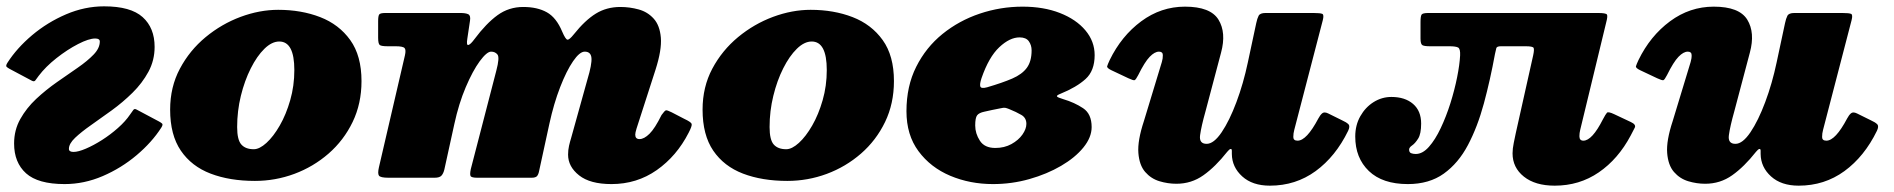

<svg xmlns="http://www.w3.org/2000/svg" viewBox="-28 -561 5977 606"><path d="M189.5 -91Q189.5 -81.5 204 -81.5Q219 -81.5 243 -91.8Q267 -102 293.8 -119Q320.5 -136 344.2 -157Q368 -178 382.5 -199.5Q389.5 -209.5 393 -214.2Q396.5 -219 403.5 -215L474 -177.5Q480.5 -174 483.8 -170.8Q487 -167.5 481 -158Q451.5 -112 403.2 -71.2Q355 -30.5 296.2 -5.2Q237.5 20 176 20Q92 20 54.2 -14Q16.5 -48 16.5 -108Q16.5 -150.5 36 -185.2Q55.5 -220 86.2 -248.8Q117 -277.5 151.8 -301.8Q186.5 -326 217.2 -347.2Q248 -368.5 267.5 -388.8Q287 -409 287 -430Q287 -439.5 272.5 -439.5Q252.5 -439.5 218.5 -422Q184.5 -404.5 150.2 -377.5Q116 -350.5 94 -321.5Q87 -312 83.5 -307.2Q80 -302.5 73 -306L2.5 -343.5Q-4 -347 -7.2 -350.2Q-10.5 -353.5 -4.5 -363Q25 -409 73.2 -449.8Q121.5 -490.5 180.5 -515.8Q239.5 -541 300.5 -541Q384.5 -541 422.2 -507Q460 -473 460 -413Q460 -370.5 440.5 -334.5Q421 -298.5 390.2 -268.2Q359.5 -238 324.8 -212.8Q290 -187.5 259.2 -166Q228.5 -144.5 209 -126Q189.5 -107.5 189.5 -91Z M509 -215Q509 -286.5 539.8 -344.2Q570.5 -402 621 -443.8Q671.5 -485.5 731.5 -507.8Q791.5 -530 850 -530Q923 -530 982.5 -507Q1042 -484 1077.5 -434.5Q1113 -385 1113 -305Q1113 -234 1085 -176Q1057 -118 1009 -76.2Q961 -34.5 901 -12.2Q841 10 776.5 10Q697 10 636.8 -13Q576.5 -36 542.8 -85.5Q509 -135 509 -215ZM720.5 -160Q720.5 -119.5 733.8 -104.8Q747 -90 773 -90Q791 -90 813 -110Q835 -130 855 -164.8Q875 -199.5 888 -244.8Q901 -290 901 -340Q901 -430 853.5 -430Q830 -430 806.5 -407Q783 -384 763.5 -345.2Q744 -306.5 732.2 -258.5Q720.5 -210.5 720.5 -160Z M1188.5 -520H1425Q1442 -520 1450 -516Q1458 -512 1455.5 -496L1447 -439Q1443.5 -417.5 1450.2 -419Q1457 -420.5 1469.5 -437.5Q1506.5 -487 1542.2 -513Q1578 -539 1623.5 -539Q1668 -539 1698 -522.2Q1728 -505.5 1746.5 -461Q1757 -436.5 1763 -435.8Q1769 -435 1783 -452.5Q1818.5 -497 1852.5 -518Q1886.5 -539 1930 -539Q1959.5 -539 1987.8 -531.2Q2016 -523.5 2035.2 -502.2Q2054.5 -481 2057.8 -442.2Q2061 -403.5 2041 -341L1981 -155Q1977 -142 1977 -136Q1977 -122 1990.5 -122Q2005 -122 2022 -138.8Q2039 -155.5 2060 -198Q2070 -212 2074 -212.8Q2078 -213.5 2092 -206.5L2131.5 -186Q2153 -176 2155 -170Q2157 -164 2145.5 -142Q2108 -68.5 2045 -24.2Q1982 20 1902 20Q1834.5 20 1799.8 -7.5Q1765 -35 1765 -73Q1765 -87.5 1768 -100.8Q1771 -114 1774.5 -125L1826 -310Q1840.5 -358 1838.8 -378Q1837 -398 1817.5 -398Q1801.5 -398 1780.8 -367.8Q1760 -337.5 1740 -286Q1720 -234.5 1706 -170.5L1673.5 -21Q1671.5 -10.5 1667 -5.2Q1662.5 0 1649.5 0H1478.5Q1460 0 1457.2 -5.5Q1454.5 -11 1458 -27.5L1538.5 -338Q1549.5 -379.5 1542.2 -388.8Q1535 -398 1522 -398Q1508.5 -398 1486.2 -367.8Q1464 -337.5 1442 -285.8Q1420 -234 1406 -169.5L1374.5 -26Q1371.5 -13.5 1365.5 -6.8Q1359.5 0 1343.5 0H1198.5Q1172.5 0 1168 -6.8Q1163.5 -13.5 1168 -33L1250 -386Q1254 -403.5 1249 -409.2Q1244 -415 1220.5 -415H1195.5Q1176 -415 1170.8 -418.8Q1165.5 -422.5 1165.5 -442V-494Q1165.5 -510.5 1168.8 -515.2Q1172 -520 1188.5 -520Z M2189.5 -215Q2189.5 -286.5 2220.2 -344.2Q2251 -402 2301.5 -443.8Q2352 -485.5 2412 -507.8Q2472 -530 2530.5 -530Q2603.5 -530 2663 -507Q2722.5 -484 2758 -434.5Q2793.5 -385 2793.5 -305Q2793.5 -234 2765.5 -176Q2737.5 -118 2689.5 -76.2Q2641.5 -34.5 2581.5 -12.2Q2521.5 10 2457 10Q2377.5 10 2317.2 -13Q2257 -36 2223.2 -85.5Q2189.5 -135 2189.5 -215ZM2401 -160Q2401 -119.5 2414.2 -104.8Q2427.5 -90 2453.5 -90Q2471.5 -90 2493.5 -110Q2515.5 -130 2535.5 -164.8Q2555.5 -199.5 2568.5 -244.8Q2581.5 -290 2581.5 -340Q2581.5 -430 2534 -430Q2510.5 -430 2487 -407Q2463.5 -384 2444 -345.2Q2424.5 -306.5 2412.8 -258.5Q2401 -210.5 2401 -160Z M2833 -210Q2833 -289 2863.8 -350.2Q2894.5 -411.5 2946.8 -453.8Q2999 -496 3064.5 -518Q3130 -540 3199.5 -540Q3266 -540 3317.2 -520Q3368.5 -500 3397.8 -465.2Q3427 -430.5 3427 -387Q3427 -337.5 3398.2 -311.5Q3369.5 -285.5 3319 -265Q3306.5 -260 3308 -256.8Q3309.5 -253.5 3328 -248Q3363.5 -237.5 3390.5 -219.5Q3417.5 -201.5 3417.5 -160Q3417.5 -127.5 3391.5 -95.5Q3365.5 -63.5 3321 -37.5Q3276.5 -11.5 3221 4.2Q3165.5 20 3106 20Q3033.5 20 2971.2 -6.2Q2909 -32.5 2871 -83.8Q2833 -135 2833 -210ZM3087.5 -285.5Q3135.5 -299.5 3166.8 -313Q3198 -326.5 3213 -347Q3228 -367.5 3228 -402Q3228 -418.5 3219.2 -430.8Q3210.5 -443 3190 -443Q3159 -443 3126 -412Q3093 -381 3070 -314.5Q3063.5 -295 3066.2 -287.8Q3069 -280.5 3087.5 -285.5ZM3129 -219Q3116.5 -216.5 3103 -213.8Q3089.5 -211 3079 -208.5Q3062 -205 3056 -197Q3050 -189 3050 -165Q3050 -139.5 3064.8 -116.8Q3079.5 -94 3113.5 -94Q3142 -94 3164.2 -106.2Q3186.5 -118.5 3199 -136.2Q3211.5 -154 3211.5 -170Q3211.5 -189 3195.8 -198.2Q3180 -207.5 3156.5 -217Q3149 -220 3144.2 -220.8Q3139.5 -221.5 3129 -219Z M3474.5 -371.5Q3511.5 -447.5 3574 -493.8Q3636.5 -540 3712 -540Q3792.5 -540 3817.8 -499Q3843 -458 3826 -395L3777 -210Q3763.5 -162 3759.8 -134.5Q3756 -107 3780.5 -107Q3803 -107 3827.8 -143.5Q3852.5 -180 3874.5 -238.8Q3896.5 -297.5 3910.5 -364L3937 -488Q3940 -502.5 3944.5 -511.2Q3949 -520 3966.5 -520H4117.5Q4139.5 -520 4145.5 -517.2Q4151.5 -514.5 4147 -497L4057 -151Q4054 -140 4054 -128.5Q4054 -117 4067.5 -117Q4096 -117 4133 -187Q4138.5 -197.5 4145 -203.2Q4151.5 -209 4164 -203L4207.5 -181.5Q4222 -175 4228 -168.8Q4234 -162.5 4227 -148Q4187.5 -67 4124.5 -21Q4061.5 25 3980 25Q3925 25 3892.8 -4.2Q3860.5 -33.5 3860 -75V-85Q3860 -91.5 3856 -90.8Q3852 -90 3845.5 -82Q3808 -34.5 3770.2 -7.8Q3732.5 19 3685 19Q3658 19 3631.5 11Q3605 3 3586.5 -18.2Q3568 -39.5 3565 -78.2Q3562 -117 3582.5 -179L3639 -365Q3642.5 -376.5 3642.2 -387.2Q3642 -398 3630 -398Q3616.5 -398 3600.8 -381.8Q3585 -365.5 3564.5 -324Q3557 -309.5 3553.2 -308Q3549.5 -306.5 3533.5 -314L3479.5 -339.5Q3465 -346.5 3466.5 -352Q3468 -357.5 3474.5 -371.5Z M4249.5 -130Q4249.5 -166 4265.5 -194.2Q4281.5 -222.5 4307.5 -238.8Q4333.5 -255 4363.5 -255Q4406.5 -255 4432 -233Q4457.5 -211 4457.5 -171Q4457.5 -138.5 4448 -123.5Q4438.5 -108.5 4429 -102Q4419.5 -95.5 4419.5 -89Q4419.5 -80 4425.8 -77.5Q4432 -75 4440.5 -75Q4462 -75 4482 -97.5Q4502 -120 4519.2 -156.5Q4536.5 -193 4549.8 -235Q4563 -277 4571 -317Q4579 -357 4580.5 -386Q4581.5 -407 4574.2 -411Q4567 -415 4546 -415H4484.5Q4468 -415 4461.8 -418.2Q4455.5 -421.5 4455.5 -439V-491Q4455.5 -509.5 4458.8 -514.8Q4462 -520 4480.5 -520H5015.5Q5040.5 -520 5043.8 -515.2Q5047 -510.5 5041.5 -490L4959.5 -151Q4957 -141 4957 -131Q4957 -117 4969.5 -117Q4997 -117 5031 -184Q5040 -201 5044 -205.2Q5048 -209.5 5067 -200.5L5119 -176Q5136.5 -168 5131.8 -158.2Q5127 -148.5 5119 -133.5Q5079.5 -59 5018.2 -17Q4957 25 4879 25Q4817.5 25 4781.8 -3.5Q4746 -32 4746 -77Q4746 -91.5 4749.8 -110Q4753.5 -128.5 4756 -140L4811 -386Q4815 -404.5 4812.5 -409.8Q4810 -415 4787.5 -415H4709.5Q4696.5 -415 4694.8 -409.2Q4693 -403.5 4690.5 -390.5Q4675.5 -308.5 4655.5 -234.5Q4635.5 -160.5 4605.2 -103.2Q4575 -46 4529 -13Q4483 20 4415.5 20Q4335.5 20 4292.5 -21.2Q4249.5 -62.5 4249.5 -130Z M5143.5 -371.5Q5180.5 -447.5 5243 -493.8Q5305.5 -540 5381 -540Q5461.5 -540 5486.8 -499Q5512 -458 5495 -395L5446 -210Q5432.5 -162 5428.8 -134.5Q5425 -107 5449.5 -107Q5472 -107 5496.8 -143.5Q5521.5 -180 5543.5 -238.8Q5565.5 -297.5 5579.5 -364L5606 -488Q5609 -502.5 5613.5 -511.2Q5618 -520 5635.5 -520H5786.5Q5808.5 -520 5814.5 -517.2Q5820.5 -514.5 5816 -497L5726 -151Q5723 -140 5723 -128.5Q5723 -117 5736.5 -117Q5765 -117 5802 -187Q5807.5 -197.5 5814 -203.2Q5820.5 -209 5833 -203L5876.5 -181.5Q5891 -175 5897 -168.8Q5903 -162.5 5896 -148Q5856.5 -67 5793.5 -21Q5730.5 25 5649 25Q5594 25 5561.8 -4.2Q5529.5 -33.5 5529 -75V-85Q5529 -91.5 5525 -90.8Q5521 -90 5514.5 -82Q5477 -34.5 5439.2 -7.8Q5401.5 19 5354 19Q5327 19 5300.5 11Q5274 3 5255.5 -18.2Q5237 -39.5 5234 -78.2Q5231 -117 5251.5 -179L5308 -365Q5311.5 -376.5 5311.2 -387.2Q5311 -398 5299 -398Q5285.5 -398 5269.8 -381.8Q5254 -365.5 5233.5 -324Q5226 -309.5 5222.2 -308Q5218.5 -306.5 5202.5 -314L5148.5 -339.5Q5134 -346.5 5135.5 -352Q5137 -357.5 5143.5 -371.5Z"/></svg>

Font: Besley* Fatface
Style: Italic
Weight: 900
Italic angle: -13°
Designer: Owen Earl
Foundry: indestructible type*
Version: Version 3.000; ttfautohint (v1.8.3)